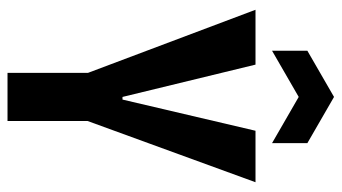

<svg xmlns="http://www.w3.org/2000/svg" viewBox="-219 -690 909 511"><g transform="rotate(90 235.5 -434.5)"><path d="M174 0V-214L6 -660H152L238 -306H245L328 -660H465L302 -213V0ZM115 -704V-798L238 -869L361 -798V-704L238 -775Z"/></g></svg>

Font: Bricolage Grotesque 36pt Condensed SemiBold
Style: Regular
Weight: 600
Width: 3
Designer: Mathieu Triay
Foundry: Atelier Triay
Version: Version 1.001;gftools[0.9.33.dev8+g029e19f]